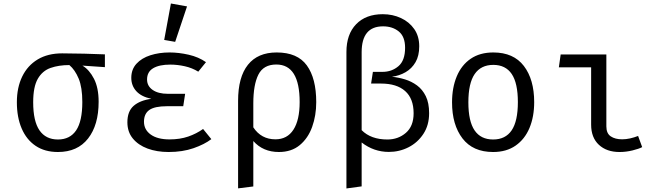

<svg xmlns="http://www.w3.org/2000/svg" viewBox="-20 -848 3732 1086"><path d="M331.8 -546.2Q390.3 -546.2 456.7 -544.4Q523.1 -542.6 573.3 -540.5V-468.2L446.2 -476.9Q485.1 -453.8 511.5 -402.6Q537.9 -351.3 537.9 -272.3Q537.9 -141 478.2 -64.6Q418.5 11.8 307.7 11.8Q233.3 11.8 181.5 -23.1Q129.7 -57.9 102.6 -121.3Q75.4 -184.6 75.4 -269.7Q75.4 -352.8 105.6 -415.1Q135.9 -477.4 193.1 -511.8Q250.3 -546.2 331.8 -546.2ZM167.7 -269.7Q167.7 -162.6 203.3 -110.8Q239 -59 307.7 -59Q375.9 -59 410.8 -110.8Q445.6 -162.6 445.6 -270.8Q445.6 -353.8 424.9 -403.6Q404.1 -453.3 372.3 -480Q312.3 -480 266.2 -463.8Q220 -447.7 193.8 -402.3Q167.7 -356.9 167.7 -269.7Z M1016.4 -247.2H924.1Q854.9 -247.2 824.6 -225.9Q794.4 -204.6 794.4 -159.5Q794.4 -114.4 832.6 -86.9Q870.8 -59.5 939 -59.5Q997.9 -59.5 1044.6 -75.6Q1091.3 -91.8 1128.7 -118.5L1175.4 -61Q1136.4 -31.3 1074.4 -9.7Q1012.3 11.8 933.8 11.8Q867.2 11.8 814.6 -7.7Q762.1 -27.2 731.3 -64.6Q700.5 -102.1 700.5 -156.4Q700.5 -217.9 735.6 -249Q770.8 -280 835.9 -289.2Q779.5 -301 751 -332.3Q722.6 -363.6 722.6 -407.7Q722.6 -455.4 751.8 -487.4Q781 -519.5 830.5 -535.4Q880 -551.3 939.5 -551.3Q990.8 -551.3 1047.2 -538.5Q1103.6 -525.6 1145.1 -496.4L1101.5 -442.6Q1066.7 -464.1 1025.1 -473.3Q983.6 -482.6 943.1 -482.6Q881 -482.6 846.4 -462.1Q811.8 -441.5 811.8 -398.5Q811.8 -361.5 843.3 -339.5Q874.9 -317.4 929.7 -317.4H1027.2ZM946.7 -828.2 1037.9 -811.8 970.8 -611.3 908.7 -622.1Z M1545.1 -551.3Q1662.6 -551.3 1715.6 -477.9Q1768.7 -404.6 1768.7 -270.3Q1768.7 -194.4 1745.6 -130.3Q1722.6 -66.2 1675.6 -27.2Q1628.7 11.8 1557.4 11.8Q1467.7 11.8 1412.8 -50.3V206.7L1326.7 217.4V-277.4Q1326.7 -411.8 1382.3 -481.5Q1437.9 -551.3 1545.1 -551.3ZM1543.1 -483.1Q1470.3 -483.1 1441.5 -425.9Q1412.8 -368.7 1412.8 -263.6V-127.7Q1457.4 -60 1537.9 -60Q1604.6 -60 1639.7 -114.4Q1674.9 -168.7 1674.9 -270.8Q1674.9 -483.1 1543.1 -483.1Z M2145.1 -767.7Q2201 -767.7 2247.9 -745.9Q2294.9 -724.1 2323.1 -683.6Q2351.3 -643.1 2351.3 -586.2Q2351.3 -532.3 2330.3 -496.2Q2309.2 -460 2274.1 -439.7Q2239 -419.5 2196.9 -413.8Q2233.3 -410.3 2270.5 -399Q2307.7 -387.7 2338.7 -364.9Q2369.7 -342.1 2388.5 -303.8Q2407.2 -265.6 2407.2 -207.7Q2407.2 -140 2374.9 -90.8Q2342.6 -41.5 2290.8 -15.1Q2239 11.3 2179.5 11.3Q2094.4 11.3 2025.6 -42.1V206.2L1939.5 217.9V-553.8Q1939.5 -654.4 1994.4 -711Q2049.2 -767.7 2145.1 -767.7ZM2025.6 -552.8V-111.8Q2077.9 -59 2171.3 -59Q2232.3 -59 2275.9 -96.7Q2319.5 -134.4 2319.5 -207.2Q2319.5 -290.3 2271.8 -332.8Q2224.1 -375.4 2134.9 -375.4H2079L2089.2 -441.5H2143.1Q2195.9 -441.5 2233.6 -473.6Q2271.3 -505.6 2271.3 -577.9Q2271.3 -641 2235.6 -670Q2200 -699 2146.7 -699Q2025.6 -699 2025.6 -552.8Z M2770.3 -551.3Q2884.6 -551.3 2943.1 -474.9Q3001.5 -398.5 3001.5 -270.3Q3001.5 -187.7 2974.9 -124.1Q2948.2 -60.5 2896.4 -24.4Q2844.6 11.8 2769.2 11.8Q2654.9 11.8 2595.9 -65.1Q2536.9 -142.1 2536.9 -269.2Q2536.9 -352.3 2563.6 -416.2Q2590.3 -480 2642.3 -515.6Q2694.4 -551.3 2770.3 -551.3ZM2770.3 -481Q2700.5 -481 2664.9 -429.2Q2629.2 -377.4 2629.2 -269.2Q2629.2 -162.1 2664.4 -110.5Q2699.5 -59 2769.2 -59Q2839 -59 2874.1 -110.8Q2909.2 -162.6 2909.2 -270.3Q2909.2 -377.9 2874.4 -429.5Q2839.5 -481 2770.3 -481Z M3323.6 -467.2H3141L3151.3 -540H3409.7V-133.3Q3409.7 -93.3 3434.6 -76.7Q3459.5 -60 3499 -60Q3520.5 -60 3543.8 -65.1Q3567.2 -70.3 3589.2 -79L3612.3 -15.9Q3594.4 -6.2 3557.7 2.8Q3521 11.8 3484.1 11.8Q3411.3 11.8 3367.4 -29Q3323.6 -69.7 3323.6 -143.1Z"/></svg>

Font: FiraCode Nerd Font Mono
Style: Regular
Weight: 400
Monospace: yes
Designer: Carrois Corporate, Edenspiekermann AG, Nikita Prokopov
Foundry: Carrois Corporate, Edenspiekermann AG, Nikita Prokopov
Version: Version 6.002;Nerd Fonts 3.4.0